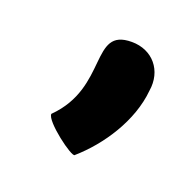

<svg xmlns="http://www.w3.org/2000/svg" viewBox="-55 -183 316 319"><g transform="rotate(20 102.5 -24.0)"><path d="M45 29C43 42 102 86 105 80C144 46 180 -8 185 -63C191 -100 167 -129 130 -129C57 -129 118 -43 45 29Z"/></g></svg>

Font: Ampere
Style: SCUltExtIta
Weight: 400
Version: Version 1